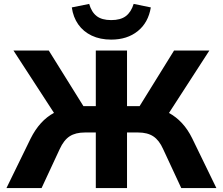

<svg xmlns="http://www.w3.org/2000/svg" viewBox="-20 -964 1142 984"><path d="M13 0 137 -254Q160 -300 190 -333Q220 -366 257.5 -386Q295 -406 339 -414L268 -368L49 -705H230L420 -400L395 -420H471V-705H631V-420H709L683 -400L872 -705H1053L835 -368L764 -414Q808 -406 845.5 -385.5Q883 -365 913 -332.5Q943 -300 965 -255L1089 0H909L816 -200Q796 -245 766 -265Q736 -285 688 -285H631V0H471V-285H415Q367 -285 337 -265.5Q307 -246 286 -200L193 0ZM550 -761Q493 -761 450 -781.5Q407 -802 381 -839Q355 -876 348 -926L437 -944Q449 -902 475.5 -881.5Q502 -861 550 -861Q598 -861 625 -881.5Q652 -902 665 -944L753 -926Q740 -848 686 -804.5Q632 -761 550 -761Z"/></svg>

Font: Nunito Sans 8pt ExtraBold
Style: Regular
Weight: 800
Version: Version 3.101;gftools[0.9.27]